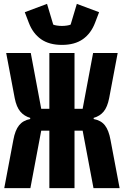

<svg xmlns="http://www.w3.org/2000/svg" viewBox="-20 -972 640 992"><path d="M235 -297H193L137 0H2L49 -249Q58 -299 78.5 -324.5Q99 -350 136 -357V-363Q105 -372 85 -395.5Q65 -419 56 -465L12 -698H139L193 -410H235V-698H365V-410H407L461 -698H588L544 -465Q535 -419 515.5 -395.5Q496 -372 464 -363V-357Q502 -350 522 -324.5Q542 -299 551 -249L598 0H463L407 -297H365V0H235ZM300 -740Q234 -740 192 -769.5Q150 -799 129 -854L108 -909L223 -952L255 -845Q261 -842 274 -840Q287 -838 300 -838Q313 -838 326 -840Q339 -842 345 -845L377 -952L492 -909L471 -854Q450 -799 408 -769.5Q366 -740 300 -740Z"/></svg>

Font: Lilex Nerd Font
Style: Bold
Weight: 700
Designer: Mike Abbink, Paul van der Laan, Pieter van Rosmalen, Mikhael Khrustik
Foundry: Mikhael Khrustik
Version: Version 2.400; ttfautohint (v1.8.4.7-5d5b);Nerd Fonts 3.3.0